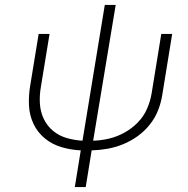

<svg xmlns="http://www.w3.org/2000/svg" viewBox="-20 -755 760 775"><path d="M282 0H326L350 -148Q382 -149 413.5 -154.5Q445 -160 476 -172.5Q507 -185 535 -205Q563 -225 584.5 -252Q606 -279 618 -309.5Q630 -340 635 -372L675 -618H631L592 -378Q587 -347 573.5 -316Q560 -285 536 -260.5Q512 -236 482 -219.5Q452 -203 420 -195.5Q388 -188 356 -187L447 -735H403L313 -187Q280 -189 249 -198Q218 -207 194 -227Q170 -247 156.5 -275.5Q143 -304 141 -337Q139 -370 145 -404L180 -618H136L102 -410Q95 -369 97 -329Q99 -289 115.5 -254.5Q132 -220 161.5 -196Q191 -172 228.5 -161Q266 -150 306 -148Z"/></svg>

Font: Iosevka Sparkle Extralight
Style: Italic
Weight: 200
Italic angle: -9°
Designer: Belleve Invis
Foundry: Belleve Invis
Version: Version 4.5.0; ttfautohint (v1.8.3)